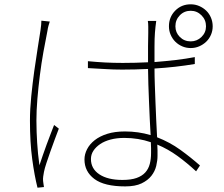

<svg xmlns="http://www.w3.org/2000/svg" viewBox="-20 -842 1040 891"><path d="M211 -742Q208 -733 205 -722.5Q202 -712 200 -698Q191 -654 181.5 -601Q172 -548 165 -492.5Q158 -437 153.5 -383Q149 -329 149 -283Q149 -254 150 -229Q151 -204 152.5 -179Q154 -154 156.5 -129Q159 -104 163 -75Q170 -96 178.5 -121Q187 -146 196.5 -171.5Q206 -197 215 -220.5Q224 -244 231 -262L253 -245Q245 -224 234.5 -196Q224 -168 214 -139.5Q204 -111 195.5 -85.5Q187 -60 184 -44Q182 -34 180.5 -23Q179 -12 180 -2Q181 5 182 13Q183 21 184 26L154 29Q140 -26 129.5 -103.5Q119 -181 119 -282Q119 -335 125 -395Q131 -455 139 -512.5Q147 -570 155 -619.5Q163 -669 168 -702Q170 -716 171 -727Q172 -738 172 -746ZM681 -132Q681 -142 681 -154.5Q681 -167 680 -182Q622 -202 557 -202Q522 -202 493.5 -194.5Q465 -187 445 -173.5Q425 -160 413.5 -142.5Q402 -125 402 -104Q402 -59 441 -33Q480 -7 548 -7Q588 -7 613.5 -16Q639 -25 654 -41.5Q669 -58 675 -81Q681 -104 681 -132ZM884 -545Q795 -530 697 -524Q697 -489 698.5 -449Q700 -409 701.5 -367.5Q703 -326 705 -284.5Q707 -243 709 -205Q768 -182 816.5 -147Q865 -112 908 -74L890 -47Q848 -86 804 -118Q760 -150 710 -171Q711 -157 711 -144Q711 -131 711 -119Q711 -97 705 -72Q699 -47 682.5 -26Q666 -5 637 9Q608 23 561 23Q464 23 418 -11.5Q372 -46 372 -102Q372 -126 384 -149.5Q396 -173 419.5 -191.5Q443 -210 478 -221Q513 -232 560 -232Q622 -232 679 -215Q677 -249 675 -289Q673 -329 671.5 -370Q670 -411 668.5 -450Q667 -489 667 -522Q607 -519 547 -519Q505 -519 468 -521.5Q431 -524 388 -526V-558Q430 -554 468.5 -552Q507 -550 550 -550Q608 -550 667 -553Q667 -592 667 -627.5Q667 -663 668 -689Q668 -703 668 -718.5Q668 -734 666 -745H705Q703 -730 701.5 -717Q700 -704 699 -690Q697 -664 697 -626Q697 -588 697 -554Q748 -558 795 -563.5Q842 -569 884 -577ZM865 -650Q894 -650 915 -670.5Q936 -691 936 -720Q936 -750 915 -771Q894 -792 865 -792Q835 -792 814.5 -771Q794 -750 794 -720Q794 -691 814.5 -670.5Q835 -650 865 -650ZM865 -822Q886 -822 904.5 -814Q923 -806 937 -792.5Q951 -779 959 -760Q967 -741 967 -720Q967 -699 959 -680.5Q951 -662 937 -648.5Q923 -635 904.5 -627Q886 -619 865 -619Q844 -619 825.5 -627Q807 -635 793.5 -648.5Q780 -662 772 -680.5Q764 -699 764 -720Q764 -763 793 -792.5Q822 -822 865 -822Z"/></svg>

Font: SpoqaHanSans
Style: Thin
Weight: 250
Designer: [Spoqa Han Sans] Dong-huui Kim \uAE40 \uB3D9 \uD718   [Noto Sans] Ryoko NISHIZUKA \u897F \u585A \u6DBC \u5B50  (kana & i
Foundry: Spoqa (http://bi.spoqa.com)
Version: Version 1.004;PS 1.004;hotconv 1.0.82;makeotf.lib2.5.63406